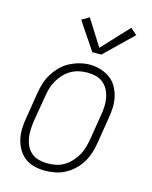

<svg xmlns="http://www.w3.org/2000/svg" viewBox="-116 -840 732 924"><g transform="rotate(15 250.0 -378.0)"><path d="M198 8Q171 8 144.5 1.5Q118 -5 97.5 -20.5Q77 -36 64 -58.5Q51 -81 45 -107Q39 -133 40 -160.5Q41 -188 46 -215L67 -345Q71 -370 79 -395Q87 -420 101 -442.5Q115 -465 134.5 -484.5Q154 -504 177.5 -516Q201 -528 226 -534.5Q251 -541 277 -541Q304 -541 330 -533Q356 -525 377 -510Q398 -495 411 -472Q424 -449 430 -423.5Q436 -398 435 -370Q434 -342 429 -315L408 -185Q404 -160 396 -135Q388 -110 374.5 -87.5Q361 -65 341 -46Q321 -27 297.5 -14.5Q274 -2 248.5 3Q223 8 198 8ZM199 -29Q220 -29 241 -33Q262 -37 281 -48Q300 -59 315.5 -75.5Q331 -92 342 -110.5Q353 -129 359 -149.5Q365 -170 369 -191L390 -321Q394 -342 395 -364Q396 -386 392 -407Q388 -428 378.5 -446.5Q369 -465 353 -478Q337 -491 316.5 -496Q296 -501 274 -501Q253 -501 232.5 -496.5Q212 -492 193 -481Q174 -470 159 -454Q144 -438 133 -419Q122 -400 116 -380Q110 -360 107 -339L85 -209Q82 -188 81 -166Q80 -144 83.5 -123.5Q87 -103 96 -84.5Q105 -66 120.5 -53Q136 -40 157 -34.5Q178 -29 199 -29ZM271 -602 179 -739 216 -761 298 -631 422 -764 454 -736 316 -602Z"/></g></svg>

Font: Iosevka Slab Extralight
Style: Italic
Weight: 200
Italic angle: -9°
Monospace: yes
Designer: Belleve Invis
Foundry: Belleve Invis
Version: Version 11.1.1; ttfautohint (v1.8.3)